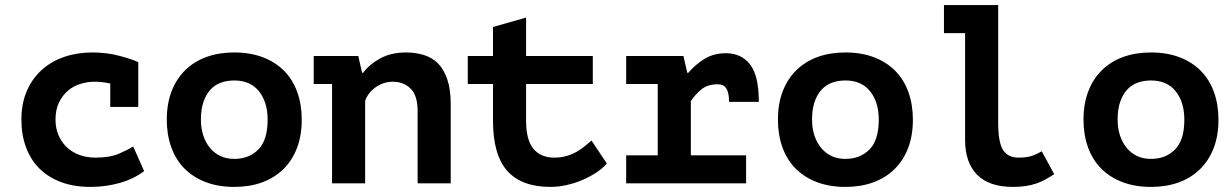

<svg xmlns="http://www.w3.org/2000/svg" viewBox="-20 -720 4840 754"><path d="M546 -48Q505 -17 450 -1.5Q395 14 335 14Q270 14 219.5 -5Q169 -24 134.5 -58.5Q100 -93 82 -142Q64 -191 64 -250Q64 -313 85 -362Q106 -411 143.5 -445Q181 -479 232 -496.5Q283 -514 343 -514Q399 -514 448 -501Q497 -488 523 -476V-300H413V-392Q382 -399 351 -399Q323 -399 295.5 -390.5Q268 -382 246.5 -363.5Q225 -345 211.5 -317Q198 -289 198 -250Q198 -218 209 -191Q220 -164 240 -144Q260 -124 289.5 -112.5Q319 -101 355 -101Q412 -101 448.5 -117Q485 -133 503 -145Z M635 -250Q635 -313 654 -362Q673 -411 708 -445Q743 -479 791.5 -496.5Q840 -514 900 -514Q963 -514 1012.5 -495Q1062 -476 1096 -441.5Q1130 -407 1147.5 -358Q1165 -309 1165 -250Q1165 -187 1146 -138Q1127 -89 1092 -55Q1057 -21 1008.5 -3.5Q960 14 900 14Q837 14 787.5 -5Q738 -24 704 -58.5Q670 -93 652.5 -142Q635 -191 635 -250ZM769 -250Q769 -217 778 -189Q787 -161 804 -140Q821 -119 845 -107.5Q869 -96 900 -96Q958 -96 994.5 -133Q1031 -170 1031 -250Q1031 -319 997 -361.5Q963 -404 900 -404Q872 -404 848 -395.5Q824 -387 806.5 -368Q789 -349 779 -320Q769 -291 769 -250Z M1212 -500H1387L1402 -434H1406Q1429 -466 1472 -490Q1515 -514 1575 -514Q1612 -514 1644.5 -504Q1677 -494 1700 -471Q1723 -448 1736.5 -408.5Q1750 -369 1750 -311V0H1620V-284Q1620 -345 1592.5 -372Q1565 -399 1523 -399Q1486 -399 1455.5 -377.5Q1425 -356 1414 -324V0H1284V-390H1212Z M1916 -390H1817V-500H1916V-614L2046 -651V-500H2308V-390H2046V-247Q2046 -170 2075 -135.5Q2104 -101 2156 -101Q2183 -101 2205 -107.5Q2227 -114 2244.5 -124Q2262 -134 2276.5 -146Q2291 -158 2303 -168L2363 -78Q2346 -58 2320.5 -41.5Q2295 -25 2265.5 -12.5Q2236 0 2204 7Q2172 14 2141 14Q2029 14 1972.5 -48.5Q1916 -111 1916 -247Z M2439 -110H2563V-390H2439V-500H2664L2679 -434H2683Q2711 -467 2747 -489Q2783 -511 2831 -511Q2891 -511 2925.5 -467Q2960 -423 2960 -320H2843Q2843 -356 2832.5 -372.5Q2822 -389 2799 -389Q2759 -389 2734.5 -369Q2710 -349 2693 -323V-110H2910V0H2439Z M3035 -250Q3035 -313 3054 -362Q3073 -411 3108 -445Q3143 -479 3191.5 -496.5Q3240 -514 3300 -514Q3363 -514 3412.5 -495Q3462 -476 3496 -441.5Q3530 -407 3547.5 -358Q3565 -309 3565 -250Q3565 -187 3546 -138Q3527 -89 3492 -55Q3457 -21 3408.5 -3.5Q3360 14 3300 14Q3237 14 3187.5 -5Q3138 -24 3104 -58.5Q3070 -93 3052.5 -142Q3035 -191 3035 -250ZM3169 -250Q3169 -217 3178 -189Q3187 -161 3204 -140Q3221 -119 3245 -107.5Q3269 -96 3300 -96Q3358 -96 3394.5 -133Q3431 -170 3431 -250Q3431 -319 3397 -361.5Q3363 -404 3300 -404Q3272 -404 3248 -395.5Q3224 -387 3206.5 -368Q3189 -349 3179 -320Q3169 -291 3169 -250Z M3687 -700H3900V-238Q3900 -161 3919 -131Q3938 -101 3980 -101Q4011 -101 4031 -107.5Q4051 -114 4071 -126L4120 -36Q4103 -25 4086 -15.5Q4069 -6 4050 0.5Q4031 7 4008.5 10.5Q3986 14 3958 14Q3864 14 3817 -34Q3770 -82 3770 -170V-590H3687Z M4235 -250Q4235 -313 4254 -362Q4273 -411 4308 -445Q4343 -479 4391.5 -496.5Q4440 -514 4500 -514Q4563 -514 4612.5 -495Q4662 -476 4696 -441.5Q4730 -407 4747.5 -358Q4765 -309 4765 -250Q4765 -187 4746 -138Q4727 -89 4692 -55Q4657 -21 4608.5 -3.5Q4560 14 4500 14Q4437 14 4387.5 -5Q4338 -24 4304 -58.5Q4270 -93 4252.5 -142Q4235 -191 4235 -250ZM4369 -250Q4369 -217 4378 -189Q4387 -161 4404 -140Q4421 -119 4445 -107.5Q4469 -96 4500 -96Q4558 -96 4594.5 -133Q4631 -170 4631 -250Q4631 -319 4597 -361.5Q4563 -404 4500 -404Q4472 -404 4448 -395.5Q4424 -387 4406.5 -368Q4389 -349 4379 -320Q4369 -291 4369 -250Z"/></svg>

Font: PT Mono
Style: Bold
Weight: 700
Monospace: yes
Designer: A.Korolkova, I.Chaeva
Foundry: ParaType Ltd
Version: Version 1.000 OFL